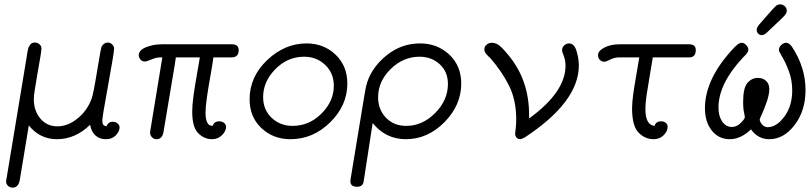

<svg xmlns="http://www.w3.org/2000/svg" viewBox="-20 -634 3715 880"><path d="M8 197Q8 192 10 184L101 -365Q102 -371 103.5 -381.5Q105 -392 106 -397Q107 -402 109 -410Q111 -418 113.5 -422Q116 -426 119.5 -430.5Q123 -435 128 -437Q133 -439 140 -439Q152 -439 161 -431Q170 -423 170 -411Q170 -398 152.5 -301Q135 -204 135 -180Q135 -126 165 -90.5Q195 -55 243 -55Q291 -55 335.5 -91Q380 -127 400 -182Q408 -203 425 -308Q442 -413 446 -421Q457 -439 474 -439Q486 -439 494.5 -430Q503 -421 503 -412Q503 -394 476 -246Q449 -98 449 -83Q449 -68 453 -62.5Q457 -57 468 -55Q476 -76 497 -76Q509 -76 518.5 -68.5Q528 -61 528 -50Q528 -32 511 -14Q494 4 466 4Q435 4 416.5 -14Q398 -32 393 -62Q325 4 241 4Q163 4 112 -59L71 189Q65 226 38 226Q26 226 17 218Q8 210 8 197Z M616 -381Q616 -404 649 -417.5Q682 -431 722 -431H1043Q1074 -431 1074 -404Q1074 -371 1041 -371H958Q955 -345 945 -289.5Q935 -234 928.5 -189Q922 -144 922 -118Q922 -92 927.5 -78Q933 -64 939 -61Q945 -58 955 -57Q961 -78 985 -78Q997 -78 1006.5 -71Q1016 -64 1016 -52Q1016 -33 997.5 -14.5Q979 4 952 4Q916 4 888.5 -23.5Q861 -51 861 -122Q861 -151 866.5 -192.5Q872 -234 882 -289.5Q892 -345 896 -371H786L780 -331L729 -27Q723 4 697 4Q685 4 677 -4.5Q669 -13 668 -23Q667 -27 670 -42L724 -371H714Q696 -371 674 -361.5Q652 -352 644 -352Q631 -352 623.5 -361.5Q616 -371 616 -381Z M1124 -179Q1124 -282 1204.5 -358.5Q1285 -435 1385 -435Q1464 -435 1518 -383.5Q1572 -332 1572 -251Q1572 -151 1493.5 -73.5Q1415 4 1311 4Q1232 4 1178 -47Q1124 -98 1124 -179ZM1186 -189Q1186 -131 1225 -94Q1264 -57 1321 -57Q1397 -57 1453.5 -113.5Q1510 -170 1510 -241Q1510 -299 1470.5 -336.5Q1431 -374 1374 -374Q1298 -374 1242 -317Q1186 -260 1186 -189Z M1586 197Q1586 189 1587 186L1651 -202Q1657 -240 1663 -257Q1687 -329 1754 -382Q1821 -435 1905 -435Q1985 -435 2039.5 -383.5Q2094 -332 2094 -251Q2094 -152 2017 -74Q1940 4 1840 4Q1748 4 1688 -70L1647 196Q1644 222 1617 222Q1586 222 1586 197ZM1713 -188Q1713 -132 1749 -94.5Q1785 -57 1842 -57Q1916 -57 1974.5 -116Q2033 -175 2033 -249Q2033 -305 1995.5 -339.5Q1958 -374 1903 -374Q1828 -374 1770.5 -317.5Q1713 -261 1713 -188Z M2200 -408Q2200 -421 2210.5 -429.5Q2221 -438 2234 -438Q2251 -438 2266.5 -427Q2282 -416 2313 -378Q2405 -265 2405 -108V-91Q2572 -212 2572 -333Q2572 -357 2564 -377.5Q2556 -398 2556 -403Q2556 -417 2566 -426Q2576 -435 2588 -435Q2612 -435 2622.5 -400Q2633 -365 2633 -334Q2633 -167 2385 -4Q2369 4 2365 4Q2354 4 2347.5 -3.5Q2341 -11 2341 -22Q2341 -24 2343.5 -43.5Q2346 -63 2346 -87Q2346 -175 2313.5 -240.5Q2281 -306 2227 -368Q2225 -370 2220 -374.5Q2215 -379 2213.5 -381Q2212 -383 2208.5 -387Q2205 -391 2203.5 -393.5Q2202 -396 2201 -400Q2200 -404 2200 -408Z M2721 -381Q2721 -401 2750 -416Q2779 -431 2819 -431H3138Q3169 -431 3169 -405Q3169 -371 3139 -371H2972Q2968 -345 2959 -293Q2950 -241 2944 -201Q2938 -161 2938 -135Q2938 -61 2980 -57Q2986 -78 3010 -78Q3023 -78 3031.5 -71Q3040 -64 3040 -52Q3040 -33 3022 -14.5Q3004 4 2976 4Q2936 4 2906.5 -26.5Q2877 -57 2877 -137Q2877 -165 2882.5 -204Q2888 -243 2897 -294Q2906 -345 2910 -371H2819Q2796 -371 2777 -361Q2758 -351 2750 -351Q2738 -351 2729.5 -359.5Q2721 -368 2721 -381Z M3211 -138Q3211 -276 3348 -419Q3367 -438 3379 -438Q3390 -438 3400 -427.5Q3410 -417 3410 -406Q3410 -401 3407 -395.5Q3404 -390 3401 -386.5Q3398 -383 3392.5 -377.5Q3387 -372 3385 -370Q3273 -250 3273 -141Q3273 -102 3290 -77Q3307 -52 3335 -52Q3356 -52 3375 -70.5Q3394 -89 3394 -98Q3394 -101 3392 -108.5Q3390 -116 3388 -130.5Q3386 -145 3386 -166Q3386 -230 3405 -253Q3425 -277 3454 -277Q3477 -277 3491.5 -263Q3506 -249 3506 -226Q3506 -202 3495 -169.5Q3484 -137 3473 -113Q3462 -89 3462 -87Q3462 -76 3473 -63.5Q3484 -51 3498 -51Q3539 -51 3575 -99.5Q3611 -148 3611 -220Q3611 -267 3595.5 -308Q3580 -349 3565 -373.5Q3550 -398 3550 -405Q3550 -418 3561 -428Q3572 -438 3583 -438Q3596 -438 3609 -421Q3672 -326 3672 -222Q3672 -126 3622 -61Q3572 4 3506 4Q3454 4 3422 -41Q3375 4 3325 4Q3274 4 3242.5 -35.5Q3211 -75 3211 -138ZM3448 -497Q3448 -508 3461 -523Q3475 -539 3496 -563Q3528 -600 3536.5 -607Q3545 -614 3556 -614Q3568 -614 3577 -605.5Q3586 -597 3586 -585Q3586 -575 3577.5 -564.5Q3569 -554 3532 -520Q3509 -499 3495 -485Q3481 -473 3472 -473Q3462 -473 3455 -480Q3448 -487 3448 -497Z"/></svg>

Font: CMU Typewriter Text
Style: LightOblique
Weight: 200
Italic angle: -9.46001°
Version: Version 0.7.0